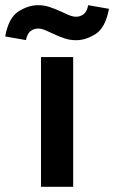

<svg xmlns="http://www.w3.org/2000/svg" viewBox="-68 -720 440 740"><path d="M90 0V-500H214V0ZM-48 -579.5Q-35 -651.5 3 -675.8Q41 -700 79 -700Q102 -700 122.8 -693Q143.5 -686 161.8 -677.8Q180 -669.5 196 -662.5Q212 -655.5 225.5 -655.5Q240 -655.5 253.2 -664.5Q266.5 -673.5 272 -700L352 -686Q338.5 -613.5 300.8 -589.2Q263 -565 225 -565Q202 -565 181.2 -572Q160.5 -579 142.2 -587.5Q124 -596 108 -603Q92 -610 78.5 -610Q64 -610 50.8 -601Q37.5 -592 32 -565.5Z"/></svg>

Font: Science Gothic
Style: Regular
Weight: 400
Designer: Thomas Phinney, Vassil Kateliev, Brandon Buerkle
Foundry: Font Detective LLC
Version: Version 1.018